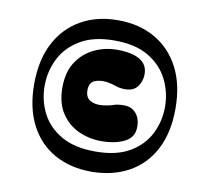

<svg xmlns="http://www.w3.org/2000/svg" viewBox="-79 -795 967 886"><g transform="rotate(10 405.0 -352.0)"><path d="M405 -707Q504 -707 578.5 -664.5Q653 -622 694.5 -542.5Q736 -463 736 -350Q736 -238 694.5 -159Q653 -80 578.5 -39Q504 2 405 3Q306 3 231.5 -38Q157 -79 115.5 -158.5Q74 -238 74 -350Q74 -463 115.5 -542.5Q157 -622 231.5 -664.5Q306 -707 405 -707ZM123 -350Q123 -283 152.5 -224Q182 -165 244.5 -128.5Q307 -92 405 -92Q504 -92 566 -128.5Q628 -165 657.5 -224Q687 -283 687 -350Q687 -418 657.5 -477.5Q628 -537 566 -574.5Q504 -612 405 -612Q307 -612 244.5 -574.5Q182 -537 152.5 -477.5Q123 -418 123 -350ZM205 -357Q205 -430 236.5 -477.5Q268 -525 318 -548.5Q368 -572 424 -572Q493 -572 530.5 -550Q568 -528 568 -483Q568 -449 549 -424Q530 -399 491 -399Q466 -399 447 -406Q428 -413 403 -417Q367 -421 344 -410Q321 -399 321 -364Q321 -331 344 -317.5Q367 -304 403 -308Q431 -311 450.5 -318Q470 -325 499 -325Q536 -325 556.5 -300.5Q577 -276 577 -238Q577 -188 533 -166Q489 -144 424 -144Q368 -144 318 -166.5Q268 -189 236.5 -236.5Q205 -284 205 -357Z"/></g></svg>

Font: Bagel Fat One
Style: Regular
Weight: 400
Designer: Kyung-won Kim
Foundry: JAMO
Version: Version 1.000; ttfautohint (v1.8.4.7-5d5b);gftools[0.9.28]